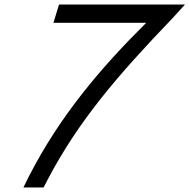

<svg xmlns="http://www.w3.org/2000/svg" viewBox="-20 -800 830 841"><path d="M254 -700H214L238.5 -780H278.5H759.1H790.1L734.5 -719C496.3 -471 323.3 -270 188.1 -12L171.1 21H82.6L105.9 -26C243.8 -296 427.4 -509 620.4 -700Z"/></svg>

Font: Nordica Plus
Style: NordicaClassicLtExtObl
Weight: 300
Version: Version 1.01